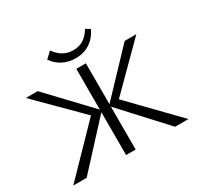

<svg xmlns="http://www.w3.org/2000/svg" viewBox="-179 -1064 1300 1269"><g transform="rotate(-30 471.5 -429.0)"><path d="M508 -327V0H435V-327L134 0H32L365 -343L50 -658H140L435 -347V-658H508V-346L804 -658H893L578 -343L911 0H809ZM299 -807 345 -850Q398 -774 481 -774Q526 -774 559 -795Q592 -816 617 -858L650 -838Q625 -782 577.5 -751Q530 -720 469 -720Q414 -720 370 -743Q326 -766 299 -807Z"/></g></svg>

Font: LXGW Bright GB
Style: Regular
Weight: 400
Designer: Christian Thalmann (Catharsis Fonts)
Foundry: LXGW / Christian Thalmann (Catharsis Fonts) / Fontworks Inc.
Version: Version 5.510